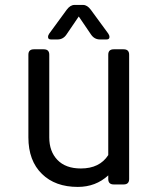

<svg xmlns="http://www.w3.org/2000/svg" viewBox="-20 -733 626 763"><path d="M275.9 -713.4H310.1Q326.7 -713.4 340.8 -694.3L410.2 -599.6Q415 -592.8 415 -585.9Q415 -576.2 403.3 -576.2H377.4Q355 -576.2 341.8 -595.7L293 -667.5L244.1 -595.7Q231 -576.2 208.5 -576.2H182.6Q170.9 -576.2 170.9 -585.9Q170.9 -592.8 175.8 -599.6L245.1 -694.3Q259.3 -713.4 275.9 -713.4ZM471.2 0H432.1Q410.2 0 410.2 -21.5V-36.1Q360.4 9.8 289.1 9.8Q199.7 9.8 147 -41.5Q92.8 -94.2 92.8 -187V-515.6Q92.8 -537.1 114.7 -537.1H153.8Q175.8 -537.1 175.8 -515.6V-187Q175.8 -131.3 208 -97.7Q240.7 -63.5 301.3 -63.5Q376 -63.5 410.2 -116.7V-515.6Q410.2 -537.1 432.1 -537.1H471.2Q493.2 -537.1 493.2 -515.6V-21.5Q493.2 0 471.2 0Z"/></svg>

Font: Simply Mono
Style: Book
Weight: 400
Designer: Wojciech Kalinowski "wmk69" (wmk69@o2.pl)
Foundry: Wojciech Kalinowski "wmk69" (wmk69@o2.pl)
Version: Version 1.0.0